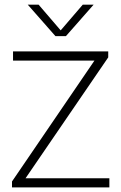

<svg xmlns="http://www.w3.org/2000/svg" viewBox="-20 -820 531 840"><path d="M32.5 0V-26L401.5 -567L407 -555H37V-595H453.5V-569L83.5 -28L78 -40H458.5V0ZM222.5 -662 101.5 -799.5H149L252.5 -679H238.5L342 -799.5H389.5L268.5 -662Z"/></svg>

Font: Encode Sans SC Condensed Thin ExtraLight
Style: Regular
Weight: 250
Version: Version 3.002